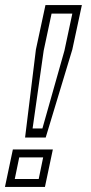

<svg xmlns="http://www.w3.org/2000/svg" viewBox="-56 -734 356 754"><path d="M42.5 -194 85 -539.5 122.5 -714H265.5L228 -539.5L123.5 -194ZM72 -229.5H110.5L197 -535L228 -680.5H146.5L115.5 -535ZM-36.5 0 -5.5 -147H151.5L120.5 0ZM2 -31H96L113.5 -116H19.5Z"/></svg>

Font: Tourney Light
Style: Italic
Weight: 300
Italic angle: -12°
Version: Version 1.015